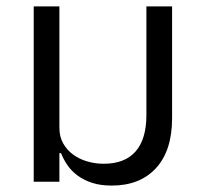

<svg xmlns="http://www.w3.org/2000/svg" viewBox="-20 -566 636 598"><path d="M328 12Q293 12 267 3.5Q241 -5 222 -19Q203 -33 190.5 -51Q178 -69 170 -89H165V0H85V-546H165V-168Q165 -140 177 -119Q189 -98 208.5 -84Q228 -70 252.5 -63Q277 -56 303 -56Q369 -56 402.5 -94.5Q436 -133 436 -208V-546H516V-198Q516 -97 466 -42.5Q416 12 328 12Z"/></svg>

Font: IBM Plex Thai
Style: Regular
Weight: 400
Designer: Mike Abbink, Paul van der Laan, Pieter van Rosmalen, Ben Mitchell, Mark Frömberg
Foundry: Bold Monday
Version: Version 1.0